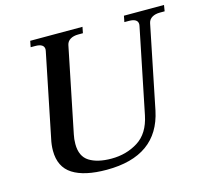

<svg xmlns="http://www.w3.org/2000/svg" viewBox="-103 -817 1014 944"><g transform="rotate(-15 404.5 -345.0)"><path d="M96 -149Q96 -178 103 -209L189 -632Q190 -635 190 -640Q190 -669 145 -669H122L128 -700H394L388 -669H364Q340 -669 324 -659.5Q308 -650 304 -632L216 -200Q211 -178 211 -152Q211 -89 252.5 -63Q294 -37 365 -37Q441 -37 500.5 -74.5Q560 -112 578 -200L666 -632Q667 -635 667 -640Q667 -669 622 -669H599L605 -700H809L804 -669H780Q756 -669 740 -659.5Q724 -650 720 -632L634 -209Q588 10 328 10Q215 10 155.5 -28Q96 -66 96 -149Z"/></g></svg>

Font: Taviraj Medium
Style: Italic
Weight: 500
Italic angle: -12°
Designer: Katatrad Team
Foundry: CadsonDemak
Version: Version 1.001